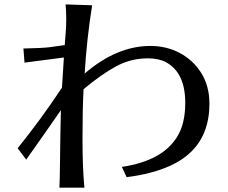

<svg xmlns="http://www.w3.org/2000/svg" viewBox="-20 -818 1040 876"><path d="M60.5 -141.6Q164.1 -269.5 262.7 -418L271.5 -555.7Q256.8 -553.7 91.8 -532.2L86.9 -596.7Q173.8 -598.6 205.1 -602.5Q236.3 -606.4 275.4 -612.3Q277.3 -645.5 279.8 -669.9Q282.2 -694.3 282.2 -731Q282.2 -767.6 279.3 -797.9L400.4 -793.9Q376 -642.6 366.2 -482.4Q512.7 -608.4 666 -608.4Q740.2 -608.4 801.3 -575.7Q862.3 -543 898.9 -483.9Q935.5 -424.8 935.5 -344.7Q935.5 -142.6 755.9 -61.5Q670.9 -23.4 557.6 -9.8L536.1 -56.6Q721.7 -84 789.1 -195.3Q825.2 -253.9 825.2 -348.6Q825.2 -486.3 737.3 -534.2Q704.1 -551.8 654.3 -551.8Q578.1 -551.8 511.2 -516.1Q444.3 -480.5 361.3 -411.1Q356.4 -323.2 356.4 -186Q356.4 -48.8 365.2 38.1H251Q252.9 9.8 253.9 -89.8Q254.9 -189.5 257.8 -315.4Q192.4 -220.7 99.6 -89.8Z"/></svg>

Font: GenEi LateMin v2
Style: Medium
Weight: 500
Designer: o_tamon (Modified)
Foundry: o_tamon / Adobe Systems Incorporated / FONT 910 / Philipp H. Poll
Version: Version 2.1;Original Version 1.004